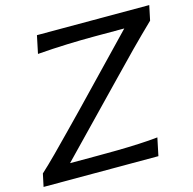

<svg xmlns="http://www.w3.org/2000/svg" viewBox="-109 -818 926 923"><g transform="rotate(-15 354.5 -356.5)"><path d="M-4 0 9.5 -63.5Q43.5 -94.5 87 -138.2Q130.5 -182 175.2 -228Q220 -274 258 -313L568 -635.5H418Q355 -635.5 283.8 -633Q212.5 -630.5 135.5 -624.5L154 -713H713L697.5 -639.5Q641 -585 584.2 -527.5Q527.5 -470 471.5 -411.5L148.5 -77.5H284Q328.5 -77.5 383.2 -78.2Q438 -79 491.5 -81.5Q545 -84 586 -88.5L567.5 0Z"/></g></svg>

Font: Commissioner Flair
Style: Italic
Weight: 400
Italic angle: -12°
Designer: Kostas Bartsokas
Foundry: Kostas Bartsokas
Version: Version 1.000; ttfautohint (v1.8.3)